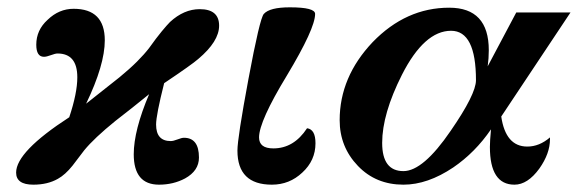

<svg xmlns="http://www.w3.org/2000/svg" viewBox="-20 -488 1577 524"><path d="M578 -418Q578 -375 521 -327Q504 -312 428 -261Q406 -174 406 -148Q406 -103 446 -103Q453 -103 464.5 -107.5Q476 -112 482 -112Q523 -112 523 -58Q523 -22 485 -1Q453 16 414 16Q345 16 345 -67Q345 -132 387 -231Q364 -212 341 -194Q318 -176 295 -158Q237 -111 210 -78Q202 -67 194 -57Q186 -47 178 -36Q158 -11 138 0Q110 16 71 16Q24 16 24 -17Q24 -74 169 -168Q191 -234 191 -277Q191 -342 137 -342Q131 -342 119 -337.5Q107 -333 100 -333Q79 -333 79 -366Q79 -406 110 -434Q141 -464 181 -464Q266 -464 266 -378Q266 -311 215 -205Q238 -223 260.5 -241Q283 -259 306 -277Q334 -300 354 -320Q374 -340 387 -357Q407 -385 421.5 -402.5Q436 -420 444 -428Q482 -463 525 -463Q578 -463 578 -418Z M841 -97Q841 -50 805 -17Q770 16 722 16Q628 16 628 -77Q628 -111 658 -272Q689 -438 700 -450Q716 -468 771 -468Q840 -468 840 -450Q840 -410 763 -282Q687 -157 687 -113Q687 -83 726 -83Q782 -83 818 -138Q841 -135 841 -97Z M1537 -454 1348 -170Q1360 -88 1419 -88Q1452 -88 1481 -113V-108Q1481 -69 1452 -28Q1420 16 1384 16Q1317 16 1317 -87Q1317 -103 1320 -135Q1277 -72 1217 -31Q1147 16 1081 16Q1006 16 957 -35Q907 -87 907 -160Q907 -278 997 -373Q1088 -467 1206 -467Q1314 -467 1314 -351Q1314 -329 1311 -307L1389 -454ZM1279 -269Q1279 -404 1211 -404Q1138 -404 1077 -284Q1023 -177 1023 -98Q1023 -21 1081 -21Q1135 -21 1210 -131Q1279 -231 1279 -269Z"/></svg>

Font: GFS Didot
Style: Bold Italic
Weight: 700
Italic angle: -12°
Designer: Designed by Takis Katsoulidis and George D. Matthiopoulos.
Foundry: Designed by Takis Katsoulidis and George D. Matthiopoulos.
Version: Version 1.0